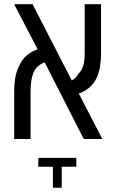

<svg xmlns="http://www.w3.org/2000/svg" viewBox="-20 -650 544 898"><path d="M46.4 0V-222.2Q46.4 -247.1 48.8 -268.8Q51.3 -290.5 56.9 -310.3Q62.5 -330.1 73.2 -348.6Q85 -374 106 -391.6Q127 -409.2 156.2 -419.4L45.9 -630.4H132.3L315.9 -273.4Q325.7 -279.3 333.3 -286.6Q340.8 -293.9 346.2 -304.2Q362.3 -319.8 369.1 -342.5Q376 -365.2 376 -401.4V-630.4H452.6V-401.4Q452.6 -369.6 447.8 -338.9Q442.9 -308.1 430.2 -282.2Q419.9 -260.7 399.7 -242.2Q379.4 -223.6 348.6 -212.4L458.5 0H371.6L189 -358.4Q173.8 -353.5 158.7 -341.1Q143.6 -328.6 134.8 -305.7Q123 -273.9 123 -222.2V0ZM227.5 228V129.9H159.2V88.4H336.9V129.9H268.6V228Z"/></svg>

Font: Open Sans SemiCondensed
Style: Regular
Weight: 400
Width: 4
Designer: Monotype Design Team
Foundry: Monotype Imaging Inc.
Version: Version 3.000